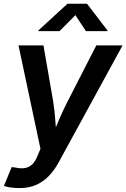

<svg xmlns="http://www.w3.org/2000/svg" viewBox="-35 -779 663 1007"><path d="M-14.6 196.3 26.4 97.2 48.3 100.1Q74.7 106 96.2 102.3Q117.7 98.6 134 83Q150.4 67.4 161.6 38.6L177.2 1.5L62 -541H192.9L243.7 -248.5Q252 -197.8 255.1 -147Q258.3 -96.2 263.2 -43.5H229.5Q251.5 -96.2 272.9 -147.2Q294.4 -198.2 320.3 -248.5L470.2 -541H607.9L272.5 72.8Q249.5 115.2 219.7 145.5Q189.9 175.8 152.3 191.7Q114.7 207.5 67.4 207.5Q42.5 207.5 20.5 204.1Q-1.5 200.7 -14.6 196.3ZM277.3 -615.7H165.5L166 -619.1L318.8 -759.3H421.4L528.8 -619.1L527.8 -615.7H415.5L360.4 -699.7Z"/></svg>

Font: Inter 17pt SemiBold
Style: Italic
Weight: 600
Italic angle: -9.3988°
Version: Version 4.001;git-66647c0bb